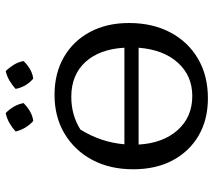

<svg xmlns="http://www.w3.org/2000/svg" viewBox="-58 -686 752 676"><g transform="rotate(-90 318.0 -348.0)"><path d="M258 -704Q287 -675 293 -641Q280 -628 264 -618.5Q248 -609 230 -607Q202 -632 193 -669Q206 -681 222.5 -690.5Q239 -700 258 -704ZM406 -704Q419 -690 428.5 -674.5Q438 -659 441 -641Q430 -629 413.5 -619Q397 -609 379 -607Q350 -632 343 -669Q356 -681 372 -690.5Q388 -700 406 -704ZM310 8Q235 8 179 -24.5Q123 -57 91.5 -116Q60 -175 60 -255Q60 -337 93 -399Q126 -461 185 -496.5Q244 -532 322 -532Q398 -532 455 -499Q512 -466 543.5 -407Q575 -348 575 -270Q575 -187 542 -124.5Q509 -62 449.5 -27Q390 8 310 8ZM200 -441Q155 -369 148 -286H488Q483 -374 437.5 -423.5Q392 -473 315 -473Q251 -473 200 -441ZM318 -47Q389 -47 435 -97.5Q481 -148 488 -236H147Q152 -150 198 -98.5Q244 -47 318 -47Z"/></g></svg>

Font: Piazzolla SC
Style: Regular
Weight: 400
Designer: Juan Pablo del Peral
Foundry: Huerta Tipografica
Version: Version 1.330